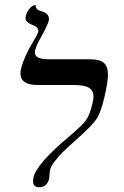

<svg xmlns="http://www.w3.org/2000/svg" viewBox="-20 -766 516 797"><path d="M126 -558.1Q125 -554.2 125 -546.9Q125 -520 183.1 -520H353Q394 -520 411.1 -505.1Q428.2 -490.2 428.2 -456.1Q428.2 -426.3 413.1 -360.8Q397.9 -296.9 378.9 -269.5Q359.9 -242.2 292 -182.1Q255.9 -149.9 240.5 -134.5Q225.1 -119.1 208.5 -98.1Q191.9 -77.1 188 -61Q186 -53.2 185.5 -41.5Q185.1 -29.8 184.1 -24.9Q175.3 11.2 143.1 11.2Q117.2 11.2 117.2 -14.2Q117.2 -18.1 119.1 -29.8Q132.3 -86.9 269 -201.2Q318.8 -243.2 335.4 -265.1Q352.1 -287.1 362.8 -332Q367.7 -352.1 368.2 -365.2Q368.2 -389.2 350.1 -401.1Q332 -413.1 288.1 -413.1H136.2Q65.4 -413.1 64.9 -460.9Q64.9 -466.8 66.9 -479Q81.1 -534.2 120.1 -597.2Q136.2 -623 138.2 -632.8Q139.2 -634.8 139.2 -638.2Q139.2 -654.3 112.8 -663.1Q85.9 -674.3 85.9 -690.9Q85.9 -691.9 86.4 -693.8Q86.9 -695.8 86.9 -698.2Q88.9 -707 92.5 -714.6Q96.2 -722.2 100.1 -727.1Q104 -731.9 107.4 -735.4Q110.8 -738.8 115 -741Q119.1 -743.2 121.6 -744.1Q124 -745.1 126 -745.6L127.9 -746.1Q126 -726.1 151.9 -719.2Q182.6 -711.4 183.1 -688Q183.1 -682.1 182.1 -678.2Q174.3 -654.3 145 -602.1Q130.9 -577.1 126 -558.1Z"/></svg>

Font: Linux Libertine
Style: Italic
Weight: 400
Italic angle: -12°
Designer: Philipp H. Poll
Foundry: Philipp H. Poll
Version: Version 5.1.6 ; ttfautohint (v0.9)